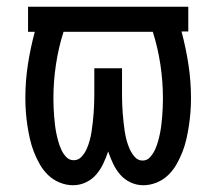

<svg xmlns="http://www.w3.org/2000/svg" viewBox="-20 -540 640 568"><path d="M196 8Q176 8 156.5 0Q137 -8 122.5 -22Q108 -36 98 -53.5Q88 -71 80.5 -90Q73 -109 68.5 -129Q64 -149 61 -169Q58 -189 56.5 -209Q55 -229 55 -250Q55 -300 62.5 -349Q70 -398 83 -446H63V-520H537V-447H517Q530 -398 537.5 -349Q545 -300 545 -250Q545 -229 543.5 -209Q542 -189 539 -169Q536 -149 531.5 -129Q527 -109 519.5 -90Q512 -71 502 -53.5Q492 -36 477.5 -22Q463 -8 443.5 0Q424 8 404 8Q384 8 366 -0.5Q348 -9 335.5 -23.5Q323 -38 314.5 -56Q306 -74 300 -92Q294 -74 285.5 -56Q277 -38 264.5 -23.5Q252 -9 234 -0.5Q216 8 196 8ZM198 -66Q212 -66 221.5 -76.5Q231 -87 236.5 -99.5Q242 -112 245.5 -125Q249 -138 251 -151.5Q253 -165 254.5 -178.5Q256 -192 257 -205.5Q258 -219 258.5 -232.5Q259 -246 259 -260V-338H341V-260Q341 -246 341.5 -232.5Q342 -219 343 -205.5Q344 -192 345.5 -178.5Q347 -165 349 -151.5Q351 -138 354.5 -125Q358 -112 363.5 -99.5Q369 -87 378.5 -76Q388 -65 402 -65Q415 -65 424 -75Q433 -85 438.5 -97Q444 -109 447.5 -121.5Q451 -134 453.5 -146.5Q456 -159 457.5 -172Q459 -185 460 -198Q461 -211 461.5 -223.5Q462 -236 462 -249Q462 -299 454.5 -349Q447 -399 432 -446H168Q153 -399 145.5 -349Q138 -299 138 -249Q138 -236 138.5 -223.5Q139 -211 140 -198Q141 -185 142.5 -172Q144 -159 146.5 -146.5Q149 -134 152.5 -121.5Q156 -109 161.5 -97Q167 -85 176 -75.5Q185 -66 198 -66Z"/></svg>

Font: Nova
Style: Regular
Weight: 400
Monospace: yes
Designer: Belleve Invis
Foundry: Belleve Invis
Version: Version 24.1.4; ttfautohint (v1.8.4)